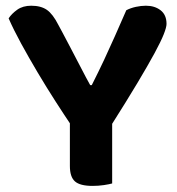

<svg xmlns="http://www.w3.org/2000/svg" viewBox="-20 -630 607 658"><path d="M358.7 -196.7H226.7Q200.8 -235.1 169.9 -283.1Q139.1 -331 108.9 -381.8Q78.7 -432.7 52.5 -480.6Q26.4 -528.5 9.6 -567.1Q20 -583.1 39.2 -596.8Q58.4 -610.4 87 -610.4Q120.2 -610.4 140.7 -596.2Q161.1 -581.9 179.9 -544.9Q183.7 -538.2 194.8 -517.2Q206 -496.1 220.5 -468.5Q234.9 -440.9 249.4 -413.1Q263.8 -385.3 274.7 -364.7Q285.6 -344.1 289.1 -338.3H294.5Q318.1 -385 336.8 -424.9Q355.5 -464.8 373.7 -505.9Q391.8 -547.1 412.8 -594.9Q427.3 -602.5 445.6 -606.5Q463.8 -610.4 480 -610.4Q510.4 -610.4 530.5 -594.7Q550.7 -579 550.7 -548Q550.7 -536.6 541.2 -512.6Q531.8 -488.7 509.8 -448Q487.8 -407.3 450.9 -345.6Q414 -283.9 358.7 -196.7ZM219.5 -250.6H364.4V-1.3Q355.2 1.4 336.2 4.3Q317.1 7.1 297.6 7.1Q254.3 7.1 236.9 -8.3Q219.5 -23.7 219.5 -61.1Z"/></svg>

Font: Baloo Bhaina 2
Style: Regular
Weight: 400
Designer: Yesha Goshar, Manish Minz, Shuchita Grover and Ek Type
Foundry: Ek Type
Version: Version 1.700